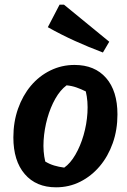

<svg xmlns="http://www.w3.org/2000/svg" viewBox="-20 -787 542 819"><path d="M219 12Q134 12 85.5 -44.5Q37 -101 37 -201Q37 -267 57 -323.5Q77 -380 112 -421.5Q147 -463 195 -486.5Q243 -510 298 -510Q384 -510 432.5 -454.5Q481 -399 481 -299Q481 -233 461 -176.5Q441 -120 405.5 -78Q370 -36 322.5 -12Q275 12 219 12ZM254 -72Q280 -90 301.5 -127Q323 -164 336.5 -210.5Q350 -257 353 -306Q356 -355 346 -397Q326 -407 306 -414Q286 -421 264 -423Q237 -403 216 -366Q195 -329 182 -282.5Q169 -236 166 -188Q163 -140 173 -98Q191 -87 211 -81Q231 -75 254 -72ZM419 -563Q358 -586 299.5 -612.5Q241 -639 184 -671L234 -767H253L446 -609Z"/></svg>

Font: Piazzolla Thin ExtraBold
Style: Italic
Weight: 800
Italic angle: -11.3°
Version: Version 2.005